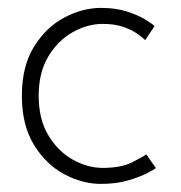

<svg xmlns="http://www.w3.org/2000/svg" viewBox="-20 -442 447 474"><path d="M233.5 -27.5Q279.5 -27.5 307.2 -41.8Q335 -56 341 -61L365 -27Q361.5 -24 343.2 -14.5Q325 -5 295.8 3.5Q266.5 12 229.5 12Q183.5 12 138.5 -12Q93.5 -36 63.8 -84.5Q34 -133 34 -205.5Q34 -278.5 63.8 -326.5Q93.5 -374.5 138.5 -398.5Q183.5 -422.5 229.5 -422.5Q266.5 -422.5 294.5 -413.2Q322.5 -404 340 -393Q357.5 -382 361.5 -377.5L338.5 -343Q334 -347.5 321 -357.2Q308 -367 286.2 -375Q264.5 -383 233.5 -383Q196 -383 159.5 -362.5Q123 -342 99.2 -302.5Q75.5 -263 75.5 -205.5Q75.5 -148 99.2 -108.2Q123 -68.5 159.5 -48Q196 -27.5 233.5 -27.5Z"/></svg>

Font: League Spartan Thin ExtraLight
Style: Regular
Weight: 250
Version: Version 2.002